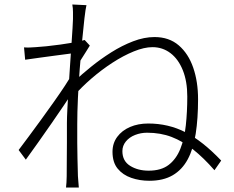

<svg xmlns="http://www.w3.org/2000/svg" viewBox="-20 -804 1040 855"><path d="M935 -46Q887 -101 840.5 -138Q794 -175 744.5 -194Q695 -213 635 -213Q607 -213 581.5 -203Q556 -193 540.5 -174Q525 -155 525 -131Q525 -87 559.5 -65.5Q594 -44 642 -44Q698 -44 731.5 -70Q765 -96 783 -141Q801 -186 807.5 -246Q814 -306 814 -374Q814 -442 794 -491.5Q774 -541 739 -567.5Q704 -594 659 -594Q622 -594 575.5 -575Q529 -556 480.5 -524.5Q432 -493 387.5 -454.5Q343 -416 310 -378L312 -443Q344 -473 386 -507Q428 -541 475.5 -571Q523 -601 572.5 -620Q622 -639 668 -639Q733 -639 776 -602Q819 -565 840.5 -502.5Q862 -440 862 -362Q862 -276 851.5 -208.5Q841 -141 816 -94.5Q791 -48 749 -23.5Q707 1 645 1Q602 1 564.5 -12Q527 -25 504 -53Q481 -81 481 -128Q481 -166 502 -194.5Q523 -223 559 -238.5Q595 -254 640 -254Q730 -254 806 -215Q882 -176 965 -89ZM313 -568Q304 -567 279.5 -563.5Q255 -560 222.5 -556Q190 -552 156 -547Q122 -542 92 -538L87 -593Q100 -592 113 -592.5Q126 -593 139 -594Q158 -595 187 -598Q216 -601 248.5 -605.5Q281 -610 310 -615Q339 -620 357 -626L380 -601Q372 -587 361 -570.5Q350 -554 339.5 -536.5Q329 -519 321 -505L307 -399Q289 -371 263.5 -333.5Q238 -296 209 -254Q180 -212 150.5 -170.5Q121 -129 95 -93L63 -136Q81 -160 107.5 -195.5Q134 -231 163 -271Q192 -311 220 -350.5Q248 -390 269 -422Q290 -454 300 -471L305 -537ZM305 -719Q305 -733 305 -750.5Q305 -768 302 -784L365 -781Q361 -765 356 -722Q351 -679 345.5 -620.5Q340 -562 335 -496.5Q330 -431 327 -367Q324 -303 324 -251Q324 -203 324 -167.5Q324 -132 325 -98Q326 -64 327 -20Q328 -7 329 6Q330 19 331 31H274Q275 24 276 8.5Q277 -7 277 -19Q277 -67 277.5 -101.5Q278 -136 278 -171Q278 -206 278 -256Q278 -279 280 -318.5Q282 -358 285 -407Q288 -456 291.5 -506.5Q295 -557 298 -602Q301 -647 303 -678Q305 -709 305 -719Z"/></svg>

Font: Noto Sans SC Thin Light
Style: Regular
Weight: 300
Version: Version 2.004-H2;hotconv 1.0.118;makeotfexe 2.5.65603